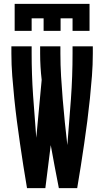

<svg xmlns="http://www.w3.org/2000/svg" viewBox="-20 -975 540 995"><path d="M120 0Q110 -58 101 -116Q92 -174 83.5 -232Q75 -290 67.5 -348Q60 -406 54 -464.5Q48 -523 43.5 -581.5Q39 -640 39 -698V-735H144V-698Q144 -589 151.5 -479.5Q159 -370 168 -261L196 -561Q192 -595 190 -629.5Q188 -664 188 -698V-735H293V-698Q293 -639 296.5 -579.5Q300 -520 305 -460.5Q310 -401 316 -341.5Q322 -282 329 -223Q339 -342 347.5 -460.5Q356 -579 356 -698V-735H461V-698Q461 -640 456.5 -581.5Q452 -523 446 -464.5Q440 -406 432.5 -348Q425 -290 416.5 -232Q408 -174 399 -116Q390 -58 380 0H285Q274 -56 263.5 -111.5Q253 -167 243 -223L215 0ZM56 -815V-955H444V-815H356V-880H294V-815H206V-880H144V-815Z"/></svg>

Font: Iosevka Term Curly Extrabold
Style: Regular
Weight: 800
Designer: Belleve Invis
Foundry: Belleve Invis
Version: Version 32.3.0